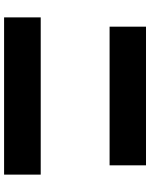

<svg xmlns="http://www.w3.org/2000/svg" viewBox="80 -846 720 920"><g transform="rotate(90 440.0 -386.0)"><path d="M63.3 -45.6V-221.1H816.7V-45.6ZM107.8 -551.1V-725.6H772.2V-551.1Z"/></g></svg>

Font: Paperlogy 9 Black
Style: Regular
Weight: 900
Designer: redesigned by Lee Juim, glyphs from Gmarket Sans & Montserrat
Foundry: PT&
Version: Version 1.001